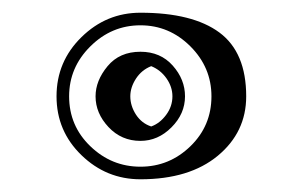

<svg xmlns="http://www.w3.org/2000/svg" viewBox="-20 -778 478 305"><path d="M131.8 -625Q131.8 -649.9 150.9 -672.9Q169.9 -695.8 203.1 -695.8Q234.9 -695.8 254.4 -673.8Q273.9 -651.9 273.9 -625Q273.9 -597.2 252.4 -575.7Q231 -554.2 203.1 -554.2Q172.9 -554.2 152.3 -576.2Q131.8 -598.1 131.8 -625ZM89.8 -625Q89.8 -578.1 123.5 -545.7Q157.2 -513.2 203.1 -513.2Q249 -513.2 282.5 -545.7Q315.9 -578.1 315.9 -625Q315.9 -670.9 282.5 -704.3Q249 -737.8 203.1 -737.8Q157.2 -737.8 123.5 -704.3Q89.8 -670.9 89.8 -625ZM203.1 -757.8Q286.1 -757.8 328.6 -726.3Q371.1 -694.8 371.1 -625Q371.1 -567.9 325.9 -530.5Q280.8 -493.2 203.1 -493.2Q148.9 -493.2 109.4 -531.5Q69.8 -569.8 69.8 -625Q69.8 -680.2 109.4 -719Q148.9 -757.8 203.1 -757.8ZM187 -625Q187 -609.9 196 -595.9Q205.1 -582 220.2 -577.1Q233.9 -582 243.9 -595.5Q253.9 -608.9 253.9 -625Q253.9 -640.1 244.4 -653.6Q234.9 -667 220.2 -672.9Q205.1 -667 196 -653.1Q187 -639.2 187 -625Z"/></svg>

Font: Jacques Francois Shadow
Style: Regular
Weight: 400
Designer: Alexei Vanyashin, Nikita Kanarev (i@xarsok.ru)
Foundry: Cyreal (www.cyreal.org)
Version: Version 1.003